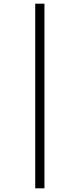

<svg xmlns="http://www.w3.org/2000/svg" viewBox="-20 -782 432 1041"><path d="M171 -762H221V239H171Z"/></svg>

Font: Noto Sans Hebrew ExtraCondensed Light
Style: Regular
Weight: 300
Width: 2
Designer: Monotype Design Team
Foundry: Monotype Imaging Inc.
Version: Version 2.004; ttfautohint (v1.8.4.7-5d5b)